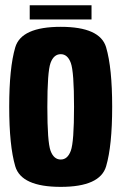

<svg xmlns="http://www.w3.org/2000/svg" viewBox="-20 -706 466 730"><path d="M211 4.5Q61 4.5 38 -73.8Q15 -152 15 -300Q15 -448 38 -526Q61 -604 211 -604Q360.5 -604 383.5 -526Q406.5 -448 406.5 -300Q406.5 -152 383.5 -73.8Q360.5 4.5 211 4.5ZM211 -99.5Q237 -99.5 249.2 -132.8Q261.5 -166 261.5 -299.5Q261.5 -433.5 249.2 -466.8Q237 -500 211 -500Q184.5 -500 172.2 -466.8Q160 -433.5 160 -299.5Q160 -166 172.2 -132.8Q184.5 -99.5 211 -99.5ZM93 -632V-686H328V-632Z"/></svg>

Font: Anybody Condensed Regular
Style: Bold
Weight: 700
Width: 3
Designer: Tyler Finck
Foundry: Etcetera Type Company
Version: Version 1.010; ttfautohint (v1.8.3) -l 8 -r 50 -G 200 -x 14 